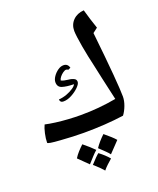

<svg xmlns="http://www.w3.org/2000/svg" viewBox="-166 -777 930 1127"><g transform="rotate(-20 299.0 -213.5)"><path d="M251 -1Q187 -1 107 -7Q28 -12 28 -20Q28 -45 35 -76.5Q42 -108 51 -126Q77 -120 115 -115Q153 -110 193.5 -107.5Q234 -105 270 -105Q327 -105 382 -110Q437 -115 492 -125Q473 -208 460.5 -265Q448 -322 441 -355Q435 -380 428 -413.5Q421 -447 415 -481Q409 -515 405.5 -542.5Q402 -570 402 -582Q402 -622 428 -648Q454 -674 496 -677Q504 -648 514 -616Q524 -584 534 -555L504 -532Q522 -365 530.5 -263Q539 -161 539 -123Q539 -97 528 -67.5Q517 -38 501 -17Q444 -9 381.5 -5Q319 -1 251 -1ZM203 -215Q190 -215 185 -221Q180 -227 180 -235Q206 -237 230.5 -246Q255 -255 272 -267Q280 -272 285.5 -277.5Q291 -283 294 -289Q247 -290 221 -298.5Q195 -307 195 -337Q195 -353 207 -371Q219 -389 237 -402Q255 -415 273 -415Q300 -415 307 -387L291 -380Q286 -385 279 -385Q271 -385 259.5 -377Q248 -369 239 -358Q230 -347 228 -336Q245 -328 271 -325.5Q297 -323 310 -314Q319 -308 319 -295Q319 -282 300 -263Q281 -244 254 -229.5Q227 -215 203 -215ZM356 45Q378 63 394.5 78Q411 93 421 105Q407 120 390.5 137Q374 154 357 172Q350 162 335 147.5Q320 133 298 112Q320 79 356 45ZM219 59Q238 74 254.5 89Q271 104 285 118Q271 130 255.5 147Q240 164 221 185Q206 170 191 155.5Q176 141 161 126Q172 108 187 91.5Q202 75 219 59ZM290 140Q327 168 349 195Q333 209 318.5 222.5Q304 236 293 250Q272 225 236 194Q255 173 268.5 159.5Q282 146 290 140Z"/></g></svg>

Font: Noto Naskh Arabic SemiBold
Style: Regular
Weight: 600
Designer: Monotype Design Team, David Williams, Mohamad Dakak and Nizar Qandah
Foundry: Monotype Imaging Inc.
Version: Version 2.016